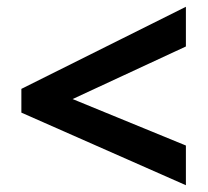

<svg xmlns="http://www.w3.org/2000/svg" viewBox="-20 -645 612 566"><path d="M528 -99 43 -313V-383L528 -625V-508L194 -353L528 -216Z"/></svg>

Font: Noto Sans Nag Mundari
Style: Bold
Weight: 700
Version: Version 1.000